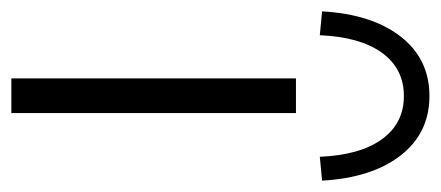

<svg xmlns="http://www.w3.org/2000/svg" viewBox="-274 -537 776 338"><g transform="rotate(90 114.0 -368.0)"><path d="M0 0ZM83 0V-501H144V0ZM7 -543 -35 -547Q-30 -635 9.5 -685.5Q49 -736 114 -736Q179 -736 218.5 -685.5Q258 -635 263 -547L221 -543Q218 -614 190 -652.5Q162 -691 114 -691Q66 -691 38 -652.5Q10 -614 7 -543Z"/></g></svg>

Font: Winston Light
Style: Regular
Weight: 300
Designer: Original fonts by Vernon Adams / Changes by Cristiano Sobral
Foundry: Original fonts by Vernon Adams / Changes by Cristiano Sobral
Version: Version 2.503;July 17, 2020;FontCreator 13.0.0.2655 64-bit